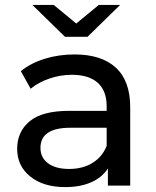

<svg xmlns="http://www.w3.org/2000/svg" viewBox="-20 -757 638 783"><path d="M511 -320V0H420V-70Q396 -33 351.5 -13.5Q307 6 246 6Q157 6 103.5 -37Q50 -80 50 -150Q50 -220 101 -262.5Q152 -305 263 -305H415V-324Q415 -386 379 -419Q343 -452 273 -452Q226 -452 181 -436.5Q136 -421 105 -395L65 -467Q106 -500 163 -517.5Q220 -535 284 -535Q394 -535 452.5 -481Q511 -427 511 -320ZM415 -162V-236H267Q145 -236 145 -154Q145 -114 176 -91Q207 -68 262 -68Q317 -68 357 -92.5Q397 -117 415 -162ZM470 -737 337 -607H245L112 -737H199L291 -661L383 -737Z"/></svg>

Font: APTA Sans Medium
Style: Bold
Weight: 500
Version: Version 7.200